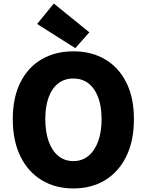

<svg xmlns="http://www.w3.org/2000/svg" viewBox="-20 -1047 826 1081"><path d="M393 14Q292 14 215 -32.5Q138 -79 95 -166.5Q52 -254 52 -376Q52 -498 95 -583.5Q138 -669 215 -713.5Q292 -758 393 -758Q495 -758 571.5 -713Q648 -668 691 -583Q734 -498 734 -376Q734 -254 691 -166.5Q648 -79 571.5 -32.5Q495 14 393 14ZM393 -140Q442 -140 477.5 -169Q513 -198 532.5 -251Q552 -304 552 -376Q552 -448 532.5 -499.5Q513 -551 477.5 -578Q442 -605 393 -605Q344 -605 308.5 -578Q273 -551 254 -499.5Q235 -448 235 -376Q235 -304 254 -251Q273 -198 308.5 -169Q344 -140 393 -140ZM404 -776 189 -912 283 -1027 483 -865Z"/></svg>

Font: Noto Sans KR Thin Black
Style: Regular
Weight: 900
Version: Version 2.004-H2;hotconv 1.0.118;makeotfexe 2.5.65603